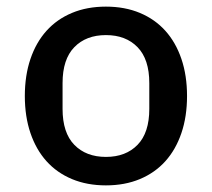

<svg xmlns="http://www.w3.org/2000/svg" viewBox="-20 -548 640 580"><path d="M55 -258Q55 -320 72 -370Q89 -420 120.5 -455Q152 -490 197.5 -509Q243 -528 300 -528Q357 -528 402.5 -509Q448 -490 479.5 -455Q511 -420 528 -370Q545 -320 545 -258Q545 -196 528 -146Q511 -96 479.5 -61Q448 -26 402.5 -7Q357 12 300 12Q243 12 197.5 -7Q152 -26 120.5 -61Q89 -96 72 -146Q55 -196 55 -258ZM431 -219V-297Q431 -369 395.5 -405.5Q360 -442 300 -442Q240 -442 204.5 -405.5Q169 -369 169 -297V-219Q169 -147 204.5 -110.5Q240 -74 300 -74Q360 -74 395.5 -110.5Q431 -147 431 -219Z"/></svg>

Font: IBM Plaex Mono Medium
Style: Regular
Weight: 500
Designer: Mike Abbink, Paul van der Laan, Pieter van Rosmalen
Foundry: Bold Monday
Version: Version 2.003